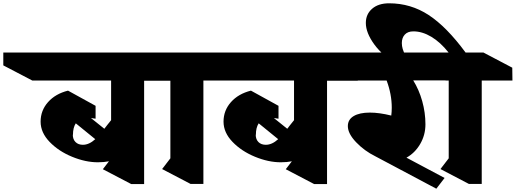

<svg xmlns="http://www.w3.org/2000/svg" viewBox="-185 -1104 3124 1163"><path d="M874 -615H688V11H610L438 -79L475 -127Q445 -121 408 -121Q333 -121 251.5 -154.5Q170 -188 115.5 -244.5Q61 -301 61 -367Q61 -435 106 -485.5Q151 -536 227 -555L394 -463V-385Q384 -387 366 -389L447 -324L464 -346L488 -376V-616H11L-165 -708V-786H699L874 -693ZM317 -227Q355 -227 392 -261L274 -357Q257 -331 257 -288H256Q256 -260 272.5 -243.5Q289 -227 317 -227Z M1047 -616V10H969L797 -80L847 -145V-616H829L654 -708V-786H1058L1233 -694V-616Z M1982 -615H1796V11H1718L1546 -79L1583 -127Q1553 -121 1516 -121Q1441 -121 1359.5 -154.5Q1278 -188 1223.5 -244.5Q1169 -301 1169 -367Q1169 -435 1214 -485.5Q1259 -536 1335 -555L1502 -463V-385Q1492 -387 1474 -389L1555 -324L1572 -346L1596 -376V-616H1119L943 -708V-786H1807L1982 -693ZM1425 -227Q1463 -227 1500 -261L1382 -357Q1365 -331 1365 -288H1364Q1364 -260 1380.5 -243.5Q1397 -227 1425 -227Z M2318 -617Q2353 -561 2372.5 -491.5Q2392 -422 2392 -351Q2392 -286 2360 -231.5Q2328 -177 2277 -149L2508 -26L2458 39L2089 -157Q2022 -190 1972 -242.5Q1922 -295 1922 -340Q1922 -380 1957.5 -401Q1993 -422 2055 -422Q2113 -422 2185 -404Q2188 -427 2188 -452Q2188 -533 2157 -616H1889L1712 -708V-786H2422L2599 -694V-617Z M2733 -616V10H2655L2483 -80L2533 -145V-616H2515L2340 -708V-786H2532Q2483 -848 2428 -881Q2373 -914 2319 -914Q2285 -914 2267 -894.5Q2249 -875 2249 -843Q2249 -808 2270.5 -770Q2292 -732 2333 -701H2237Q2134 -764 2082.5 -834.5Q2031 -905 2031 -965Q2031 -1018 2069 -1051Q2107 -1084 2172 -1084Q2303 -1084 2411.5 -1013Q2520 -942 2635 -786H2743L2918 -694L2919 -616Z"/></svg>

Font: Inknut Antiqua Black
Style: Regular
Weight: 900
Designer: Claus Eggers Sørensen
Foundry: Claus Eggers Sørensen
Version: Version 1.003; ttfautohint (v1.8.2) -l 8 -r 50 -G 200 -x 14 